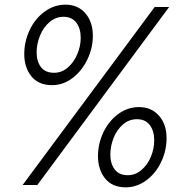

<svg xmlns="http://www.w3.org/2000/svg" viewBox="-20 -793 819 823"><path d="M84 -561Q84 -615 107 -664Q130 -713 171 -743Q212 -773 261 -773Q314 -773 346 -736Q378 -699 378 -639Q378 -587 354.5 -538Q331 -489 291 -458.5Q251 -428 203 -428Q145 -428 114.5 -466Q84 -504 84 -561ZM140 0H77L643 -763H705ZM326 -631Q326 -671 307 -696Q288 -721 252 -721Q219 -721 192.5 -698.5Q166 -676 151.5 -640.5Q137 -605 137 -568Q137 -530 155.5 -505.5Q174 -481 212 -481Q244 -481 270 -503Q296 -525 311 -560Q326 -595 326 -631ZM400 -124Q400 -177 423 -225.5Q446 -274 486.5 -304Q527 -334 576 -334Q629 -334 661.5 -297Q694 -260 694 -201Q694 -147 670.5 -98Q647 -49 606.5 -19.5Q566 10 519 10Q461 10 430.5 -28Q400 -66 400 -124ZM641 -191Q641 -232 622 -257Q603 -282 567 -282Q533 -282 507 -259.5Q481 -237 467 -202Q453 -167 453 -130Q453 -92 471.5 -67Q490 -42 528 -42Q560 -42 586 -64Q612 -86 626.5 -120.5Q641 -155 641 -191Z"/></svg>

Font: Open Sauce Sans Light Italic
Style: Regular
Weight: 300
Italic angle: -10°
Designer: Alfredo Marco Pradil
Foundry: Creative Sauce Fz LLC
Version: Version 1.477